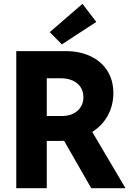

<svg xmlns="http://www.w3.org/2000/svg" viewBox="-20 -988 701 1008"><path d="M65.4 -719.7H325.2Q396.5 -719.7 453.1 -693.8Q509.8 -668 542.5 -617.9Q575.2 -567.9 575.2 -498Q574.7 -434.6 546.1 -381.8Q517.6 -329.1 464.4 -295.4L638.7 0H459L316.4 -249Q295.9 -248 285.2 -248H225.6V0H65.4ZM241.2 -819.3 413.1 -967.8 485.4 -873 304.7 -754.9ZM305.7 -378.9Q338.9 -378.9 364.3 -391.4Q389.6 -403.8 403.8 -426.3Q418 -448.7 418 -477.5Q418 -507.8 403.3 -530.3Q388.7 -552.7 361.8 -564.9Q335 -577.1 299.8 -577.1H225.6V-378.9Z"/></svg>

Font: Reddit Sans Vanilla ExtraBold
Style: Regular
Weight: 800
Designer: Stephen Hutchings
Foundry: Reddit
Version: Version 1.013